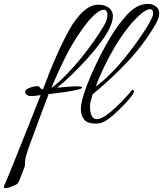

<svg xmlns="http://www.w3.org/2000/svg" viewBox="-100 -623 835 983"><path d="M391 10Q348 10 331 -11Q314 -32 314 -63Q314 -92 327.5 -136Q341 -180 363 -231Q385 -282 410.5 -332.5Q436 -383 461.5 -425.5Q487 -468 506 -494Q525 -519 547 -544Q569 -569 596.5 -586Q624 -603 658 -603Q681 -603 698 -590.5Q715 -578 715 -554Q715 -532 699 -503Q638 -397 553 -307Q468 -217 374 -140Q370 -125 366.5 -113Q363 -101 362 -94Q361 -89 361 -83Q361 -77 361 -72Q361 -49 369 -31Q377 -13 396 -13Q414 -13 440 -30.5Q466 -48 493 -73.5Q520 -99 542 -123Q564 -147 574 -160Q576 -163 580 -163Q583 -163 585.5 -159Q588 -155 585 -149Q576 -132 554 -107Q532 -82 505 -56.5Q478 -31 453 -12Q422 10 391 10ZM-71 340Q-80 340 -80 334Q-80 329 -78 325Q-74 318 -60 284.5Q-46 251 -25.5 199.5Q-5 148 19 88.5Q43 29 66 -29.5Q89 -88 108 -136Q90 -133 76 -132Q62 -131 56 -131Q47 -131 38 -137Q29 -143 29 -153Q29 -162 41 -168.5Q53 -175 67.5 -178.5Q82 -182 89 -182Q100 -182 105.5 -174Q111 -166 118 -166H120Q131 -194 138.5 -212.5Q146 -231 148 -239Q156 -260 170 -293Q184 -326 201 -363.5Q218 -401 236.5 -436.5Q255 -472 271 -498Q286 -521 306.5 -544.5Q327 -568 351.5 -583.5Q376 -599 404 -599Q416 -599 427 -596.5Q438 -594 448 -589Q478 -572 478 -540Q478 -527 473.5 -511.5Q469 -496 461 -479Q448 -450 418.5 -410Q389 -370 350.5 -327Q312 -284 271 -244Q230 -204 192 -174Q218 -176 245 -178.5Q272 -181 299 -181Q306 -181 313.5 -179.5Q321 -178 321 -175Q321 -173 316.5 -170.5Q312 -168 299 -164Q291 -162 267 -157.5Q243 -153 211.5 -149Q180 -145 149 -141Q135 -105 116.5 -55.5Q98 -6 79.5 44.5Q61 95 46 135Q34 170 31 186Q28 202 28 210V217Q28 221 27.5 225Q27 229 24 236Q6 282 0 298.5Q-6 315 -17 322Q-25 326 -42 333Q-59 340 -71 340ZM390 -180Q427 -206 468 -247.5Q509 -289 548 -338Q587 -387 620 -435Q653 -483 673 -522Q684 -541 684 -556Q684 -576 668 -576Q656 -576 633 -561Q595 -531 558.5 -485.5Q522 -440 490 -386.5Q458 -333 432.5 -279.5Q407 -226 390 -180ZM163 -172Q200 -200 239 -240Q278 -280 315 -325.5Q352 -371 382.5 -415Q413 -459 433 -493Q450 -521 450 -546Q450 -573 431 -573Q415 -573 393 -555Q374 -541 347.5 -508.5Q321 -476 295.5 -436.5Q270 -397 251 -362Q229 -320 211 -281.5Q193 -243 182 -217.5Q171 -192 169 -187Q166 -181 163 -172Z"/></svg>

Font: Allura
Style: Regular
Weight: 400
Designer: Robert E. Leuschke
Foundry: Robert E. Leuschke
Version: Version 1.110